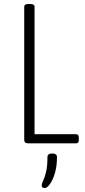

<svg xmlns="http://www.w3.org/2000/svg" viewBox="-20 -722 427 967"><path d="M121 0Q102 0 102 -18V-688Q102 -702 124 -702H132Q154 -702 154 -688V-46H364Q377 -46 377 -28V-18Q377 0 364 0ZM206 225Q190 225 190 212Q190 203 197.5 187.5Q205 172 212 144Q219 116 219 69Q219 51 243 51Q267 51 267 69Q267 115 256.5 150Q246 185 231.5 205Q217 225 206 225Z"/></svg>

Font: Asap Condensed ExtraLight
Style: Regular
Weight: 200
Width: 3
Designer: Pablo Cosgaya
Foundry: Omnibus-Type
Version: Version 3.001; ttfautohint (v1.8.4.7-5d5b)